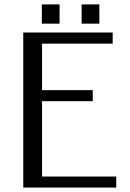

<svg xmlns="http://www.w3.org/2000/svg" viewBox="-20 -847 586 867"><path d="M85 0ZM428.7 -740.2ZM348.6 -827.1H428.7V-740.2H348.6ZM168.9 -827.1H249V-740.2H168.9ZM504.9 0H85V-700.2H488.8V-649.9H169.9V-439.9H398.9V-390.1H169.9V-49.8H504.9Z"/></svg>

Font: Pfennig
Style: Medium
Weight: 500
Version: Version 20120410 ; ttfautohint (v0.8)